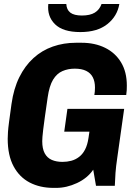

<svg xmlns="http://www.w3.org/2000/svg" viewBox="-20 -904 640 934"><path d="M240 10Q174.5 10 124.2 -16.2Q74 -42.5 45.8 -95.5Q17.5 -148.5 17.5 -229Q17.5 -244 18.8 -262.2Q20 -280.5 24.2 -312.2Q28.5 -344 36 -398.5Q46.5 -473 74 -528.5Q101.5 -584 142.8 -621.5Q184 -659 236.8 -677.5Q289.5 -696 349.5 -696H377Q441.5 -696 491.2 -671.5Q541 -647 569 -600.5Q597 -554 597 -487.5Q597 -476.5 596.5 -465.2Q596 -454 594 -442H439Q442 -458 442 -478Q442 -507.5 431.5 -528Q421 -548.5 399.2 -559.2Q377.5 -570 343.5 -570Q311 -570 283.8 -558.2Q256.5 -546.5 238.2 -516.5Q220 -486.5 212 -431Q203.5 -372.5 198.2 -334.8Q193 -297 190.2 -274.2Q187.5 -251.5 186.5 -238.5Q185.5 -225.5 185.5 -217Q185.5 -180.5 197.5 -158.2Q209.5 -136 231.8 -126.2Q254 -116.5 284 -116.5Q306.5 -116.5 327 -122Q347.5 -127.5 364.8 -140.8Q382 -154 393.8 -176.5Q405.5 -199 410.5 -233L415 -263.5H292.5L308 -374.5H584L550.5 -137Q544 -93 541.8 -62.5Q539.5 -32 538.5 0H447L433.5 -78.5Q405 -37 354.5 -13.5Q304 10 253.5 10ZM371 -748Q286 -748 247.2 -786.5Q208.5 -825 215 -884.5H302.5Q304 -856.5 322.2 -842.5Q340.5 -828.5 378.5 -828.5Q418 -828.5 441 -842.5Q464 -856.5 474 -884.5H560.5Q550.5 -825 502 -786.5Q453.5 -748 371 -748Z"/></svg>

Font: Chivo Mono Medium
Style: Italic
Weight: 500
Italic angle: -8.05°
Monospace: yes
Designer: Hector Gatti
Foundry: Omnibus-Type
Version: Version 1.008